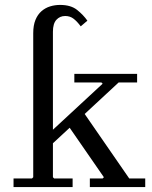

<svg xmlns="http://www.w3.org/2000/svg" viewBox="-20 -760 618 780"><path d="M35 0V-35H110L115 -40V-625Q115 -657 124 -679Q133 -701 148.5 -714.5Q164 -728 183.5 -734Q203 -740 224 -740Q268 -740 293.5 -719.5Q319 -699 335 -676L308 -653Q294 -672 279.5 -683.5Q265 -695 245 -695Q223 -695 209 -679.5Q195 -664 195 -631V-233L397 -420L392 -425H282V-460H537V-425H462L324 -297L505 -35H570V0H345V-35H397L402 -40L263 -241L195 -178V-40L200 -35H275V0Z"/></svg>

Font: Brygada 1918
Style: Regular
Weight: 400
Designer: Mateusz Machalski | Borys Kosmynka | Przemek Hoffer
Foundry: NIEPODLEGLA 2018
Version: Version 3.006